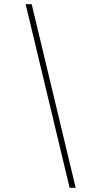

<svg xmlns="http://www.w3.org/2000/svg" viewBox="-20 -780 486 921"><path d="M314 121H343L132 -760H103Z"/></svg>

Font: Noto Serif Devanagari Condensed Thin
Style: Regular
Weight: 100
Width: 3
Designer: Universal Thirst, Indian Type Foundry and the Monotype Design Team
Foundry: Monotype Imaging Inc.
Version: Version 2.004